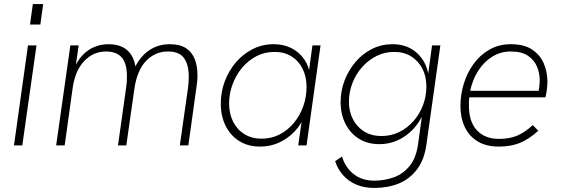

<svg xmlns="http://www.w3.org/2000/svg" viewBox="-20 -717 2773 947"><path d="M49 0 118 -493H160L90 0ZM128 -596 142 -697H193L179 -596Z M257 0 327 -493H368L350 -367L342 -371Q360 -416 387 -444.5Q414 -473 447 -486Q480 -499 515 -499Q559 -499 589 -482.5Q619 -466 635 -432.5Q651 -399 651 -347L630 -351Q650 -402 677.5 -434.5Q705 -467 740.5 -483Q776 -499 817 -499Q867 -499 897 -479.5Q927 -460 940.5 -425.5Q954 -391 954 -346Q954 -329 952.5 -315.5Q951 -302 949 -287L909 0H867L907 -281Q909 -296 910 -310Q911 -324 911 -340Q911 -397 888 -430Q865 -463 808 -463Q745 -463 700.5 -416.5Q656 -370 643 -280L603 0H562L603 -291Q605 -305 605.5 -318.5Q606 -332 606 -342Q606 -404 580.5 -433.5Q555 -463 503 -463Q440 -463 395 -415.5Q350 -368 338 -280L299 0Z M1263 6Q1204 6 1160.5 -21Q1117 -48 1093 -96Q1069 -144 1069 -206Q1069 -263 1088.5 -315.5Q1108 -368 1143.5 -409.5Q1179 -451 1226.5 -475Q1274 -499 1330 -499Q1380 -499 1418.5 -479Q1457 -459 1481 -424Q1505 -389 1510 -341L1499 -331L1521 -493H1561L1492 0H1451L1474 -162L1485 -152Q1466 -103 1432.5 -68Q1399 -33 1356 -13.5Q1313 6 1263 6ZM1270 -33Q1319 -33 1359.5 -54Q1400 -75 1430 -111.5Q1460 -148 1476 -193.5Q1492 -239 1492 -288Q1492 -339 1472.5 -378Q1453 -417 1417.5 -439Q1382 -461 1334 -461Q1285 -461 1244 -439.5Q1203 -418 1173 -381.5Q1143 -345 1126.5 -299.5Q1110 -254 1110 -207Q1110 -156 1130 -116.5Q1150 -77 1186 -55Q1222 -33 1270 -33Z M1826 210Q1777 210 1738.5 194Q1700 178 1673 148Q1646 118 1633 78L1667 55Q1682 107 1723 140.5Q1764 174 1826 174Q1878 174 1924 157Q1970 140 2002 99.5Q2034 59 2043 -12L2064 -167L2070 -161Q2039 -89 1980.5 -47.5Q1922 -6 1851 -6Q1793 -6 1750 -33Q1707 -60 1683.5 -107Q1660 -154 1660 -213Q1660 -269 1679.5 -320Q1699 -371 1733.5 -411.5Q1768 -452 1814.5 -475.5Q1861 -499 1916 -499Q1988 -499 2035.5 -456.5Q2083 -414 2094 -344L2090 -339L2111 -493H2152L2084 -10Q2074 69 2037.5 117.5Q2001 166 1947 188Q1893 210 1826 210ZM1861 -46Q1909 -46 1949.5 -66Q1990 -86 2020 -120.5Q2050 -155 2066.5 -198.5Q2083 -242 2083 -290Q2083 -340 2063.5 -378Q2044 -416 2008.5 -438.5Q1973 -461 1924 -461Q1877 -461 1836.5 -440.5Q1796 -420 1765.5 -385.5Q1735 -351 1718 -306.5Q1701 -262 1701 -215Q1701 -167 1721 -128.5Q1741 -90 1777 -68Q1813 -46 1861 -46Z M2440 6Q2379 6 2337 -19Q2295 -44 2273 -89.5Q2251 -135 2251 -194Q2251 -250 2267.5 -304Q2284 -358 2316 -402Q2348 -446 2394.5 -472.5Q2441 -499 2499 -499Q2566 -499 2605.5 -472Q2645 -445 2662.5 -403Q2680 -361 2680 -316Q2680 -296 2677 -273.5Q2674 -251 2670 -237H2295Q2293 -226 2293 -215Q2293 -204 2293 -194Q2293 -117 2332 -74.5Q2371 -32 2442 -32Q2491 -32 2528.5 -47Q2566 -62 2608 -100L2635 -72Q2588 -30 2544 -12Q2500 6 2440 6ZM2636 -261Q2638 -276 2640 -291Q2642 -306 2642 -322Q2642 -356 2628.5 -388.5Q2615 -421 2584 -442Q2553 -463 2499 -463Q2449 -463 2408 -437.5Q2367 -412 2339 -368.5Q2311 -325 2299 -269H2649Z"/></svg>

Font: Hanken Grotesk ExtraLight
Style: Italic
Weight: 250
Italic angle: -8°
Designer: Alfredo Marco Pradil
Foundry: Hanken Design Co.
Version: Version 3.013